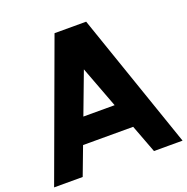

<svg xmlns="http://www.w3.org/2000/svg" viewBox="-179 -941 1046 1073"><g transform="rotate(-20 344.0 -404.5)"><path d="M556 0 493 -167H195L132 0H-38L259 -809H447L726 0ZM251 -316H437L344 -563Z"/></g></svg>

Font: Neutral Face
Style: Bold
Weight: 700
Designer: Vadym Aksieiev
Version: Version 1.039;Fontself Maker 3.5.7